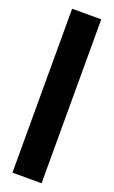

<svg xmlns="http://www.w3.org/2000/svg" viewBox="-136 -634 440 743"><g transform="rotate(20 84.0 -262.5)"><path d="M24 75V-600H144V75Z"/></g></svg>

Font: BroshK
Style: Medium
Weight: 500
Designer: gluk
Foundry: gluk
Version: Version 0.60